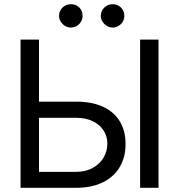

<svg xmlns="http://www.w3.org/2000/svg" viewBox="-20 -896 832 916"><path d="M579.1 -209Q579.1 -147 551.8 -99.9Q524.4 -52.7 471.2 -26.4Q418 0 342.8 0H78.1V-707H166V-411.1H342.8Q418.5 -411.1 471.4 -386.7Q524.4 -362.3 551.8 -316.7Q579.1 -271 579.1 -209ZM342.8 -76.2Q389.2 -76.2 423.1 -95.2Q457 -114.3 474.6 -145Q492.2 -175.8 492.2 -210.9Q492.2 -244.6 474.6 -272.7Q457 -300.8 423.3 -317.4Q389.6 -334 342.8 -334H166V-76.2ZM736.3 0H648.4V-707H736.3ZM261.7 -820.3Q261.7 -843.8 278.3 -859.9Q294.9 -876 317.4 -876Q342.3 -876 358.2 -860.4Q374 -844.7 374 -820.3Q374 -797.9 357.9 -781.2Q341.8 -764.6 317.4 -764.6Q303.2 -764.6 290.3 -772.5Q277.3 -780.3 269.5 -793.2Q261.7 -806.2 261.7 -820.3ZM460.9 -820.3Q460.9 -844.2 477.8 -860.1Q494.6 -876 517.6 -876Q541 -876 557.1 -860.1Q573.2 -844.2 573.2 -820.3Q573.2 -805.7 565.9 -793Q558.6 -780.3 545.7 -772.5Q532.7 -764.6 517.6 -764.6Q502.9 -764.6 489.7 -772.5Q476.6 -780.3 468.8 -793.2Q460.9 -806.2 460.9 -820.3Z"/></svg>

Font: Pretendard Std
Style: Regular
Weight: 400
Designer: Base glyphs from Inter by Rasmus Andersson; Hangeul glyphs from Noto Sans CJK(Source Han Sans) by Jang Soo-young and Kan
Foundry: Kil Hyung-jin
Version: Version 1.309